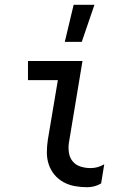

<svg xmlns="http://www.w3.org/2000/svg" viewBox="-20 -775 540 803"><path d="M345 8Q319 8 293.5 3.5Q268 -1 246 -13Q224 -25 208 -44Q192 -63 184 -87Q176 -111 176 -137Q176 -163 180 -190L222 -440H97V-520H325L268 -177Q265 -156 268.5 -135Q272 -114 285 -99Q298 -84 318 -78Q338 -72 359 -72Q374 -72 388.5 -76Q403 -80 416 -88L403 -8Q390 0 375 4Q360 8 345 8ZM251 -600 288 -755H375L322 -600Z"/></svg>

Font: Iosevka Medium Oblique
Style: Regular
Weight: 500
Italic angle: -9°
Monospace: yes
Designer: Belleve Invis
Foundry: Belleve Invis
Version: Version 32.5.0; ttfautohint (v1.8.4)